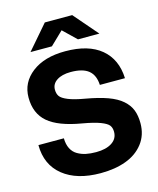

<svg xmlns="http://www.w3.org/2000/svg" viewBox="-135 -1020 926 1125"><g transform="rotate(-15 328.5 -457.0)"><path d="M335 12.2Q190.9 12.2 107.7 -54.7Q24.4 -121.6 23.9 -241.2H178.2Q178.7 -204.1 191.9 -178.2Q205.1 -152.3 228.8 -138.7Q252.4 -125 279.3 -119.4Q306.2 -113.8 340.8 -113.8Q400.9 -113.8 436.5 -137Q472.2 -160.2 472.2 -202.1Q472.2 -226.1 460.7 -241.5Q449.2 -256.8 411.6 -271.2Q374 -285.6 303.2 -297.9Q165 -321.3 102.5 -374.8Q40 -428.2 40 -524.9Q40 -616.2 115.2 -674.1Q190.4 -731.9 316.9 -731.9Q458 -731.9 534.4 -668Q610.8 -604 615.2 -488.8H462.9Q460 -548.8 424.6 -577.4Q389.2 -606 316.9 -606Q264.2 -606 232.7 -585.4Q201.2 -564.9 201.2 -529.8Q201.2 -505.4 212.2 -489.5Q223.1 -473.6 258.5 -459Q293.9 -444.3 358.9 -433.1Q438 -419.4 491.7 -399.9Q545.4 -380.4 576.9 -352.5Q608.4 -324.7 621.6 -290.8Q634.8 -256.8 634.8 -210.9Q634.8 -139.2 595.2 -88.1Q555.7 -37.1 489 -12.5Q422.4 12.2 335 12.2ZM120.1 -779.8 246.1 -925.8H412.1L538.1 -779.8H408.2L329.1 -856L250 -779.8Z"/></g></svg>

Font: Aspekta 400
Style: Bold
Weight: 700
Designer: Ivo Dolenc
Version: Version 2.000